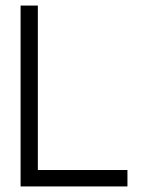

<svg xmlns="http://www.w3.org/2000/svg" viewBox="-20 -670 513 690"><path d="M438 0H54V-650H116V-59H438Z"/></svg>

Font: Overused Grotesk Book
Style: Regular
Weight: 350
Version: Version 0.003